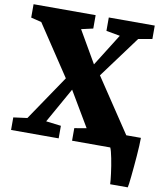

<svg xmlns="http://www.w3.org/2000/svg" viewBox="-100 -825 957 1117"><g transform="rotate(10 378.5 -266.0)"><path d="M4.9 -74.2 86.4 -85 266.6 -351.1 68.8 -648.9 6.8 -664.1V-743.2H373.5V-664.1L304.2 -648.4L413.6 -459.5L532.7 -649.4L451.2 -664.1V-743.2H722.7V-664.1L641.1 -649.4L459 -402.8L670.4 -85.9H756.8Q756.8 -66.4 755.4 -38.1Q753.9 -9.8 751.5 21.7Q749 53.2 746.1 85Q743.2 116.7 740.5 143.3Q737.8 169.9 735.4 188.2Q732.9 206.5 731.4 210.9H627.4Q627.4 202.1 625.7 185.5Q624 168.9 621.3 147.9Q618.7 127 615 104.2Q611.3 81.5 607.2 60.8Q603 40 598.9 23.9Q594.7 7.8 590.8 0H365.2V-74.2L436 -86.4L314 -292.5L197.3 -85L286.1 -74.2V0H4.9Z"/></g></svg>

Font: Merriweather UltraBold
Style: Regular
Weight: 900
Designer: Eben Sorkin ( sorkintype@gmail.com )
Foundry: Eben Sorkin
Version: Version 1.570; ttfautohint (v1.3) -l 8 -r 32 -G 0 -x 0 -H 60